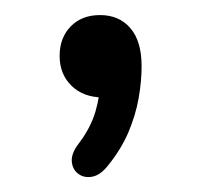

<svg xmlns="http://www.w3.org/2000/svg" viewBox="-20 -126 268 256"><path d="M123.5 95.3Q113.7 107.6 102.9 109.6Q92.1 111.6 84.3 105.7Q76.5 99.8 75.7 89Q75 78.2 85.3 64.9Q101 44.2 107.3 22.6Q113.5 1.1 113.5 -16.8L117.4 3.9Q91.4 3.9 75.5 -11.5Q59.5 -27 59.5 -51.4Q59.5 -75.5 74.2 -90.7Q88.9 -105.9 113.4 -105.9Q138.9 -105.9 153.8 -88.5Q168.8 -71.1 168.8 -37.7Q168.8 -17.4 164.8 5.2Q160.8 27.8 151 50.8Q141.1 73.8 123.5 95.3Z"/></svg>

Font: Nunito ExtraLight
Style: Regular
Weight: 200
Designer: Vernon Adams
Foundry: Vernon Adams
Version: Version 3.602